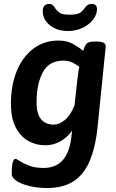

<svg xmlns="http://www.w3.org/2000/svg" viewBox="-20 -734 586 966"><path d="M321 -578Q267 -578 231 -607Q195 -636 195 -678Q195 -714 228 -714Q239 -714 244.5 -709Q250 -704 254 -698Q262 -684 276.5 -672Q291 -660 330 -660Q373 -660 387.5 -673Q402 -686 411 -700Q417 -707 423.5 -710.5Q430 -714 442 -714Q468 -714 468 -688Q468 -661 448.5 -635.5Q429 -610 395.5 -594Q362 -578 321 -578ZM220 212Q168 212 127.5 202Q87 192 63 176Q39 160 39 141Q39 95 45 80Q51 65 57 65Q63 65 80 76.5Q97 88 126.5 99.5Q156 111 200 111Q263 111 298.5 68.5Q334 26 341 -63L343 -77Q318 -42 283 -22.5Q248 -3 207 -3Q162 -3 123 -24.5Q84 -46 59.5 -92Q35 -138 35 -212Q35 -306 65 -378Q95 -450 149 -490Q203 -530 274 -530Q318 -530 350 -511.5Q382 -493 398 -478Q406 -502 415 -513.5Q424 -525 456 -525H466Q512 -525 512 -501L471 -95Q454 67 393.5 139.5Q333 212 220 212ZM251 -107Q278 -107 306.5 -130.5Q335 -154 355 -204L368 -323Q371 -344 373 -362.5Q375 -381 379 -398Q365 -409 345 -419Q325 -429 299 -429Q227 -429 195.5 -370.5Q164 -312 164 -220Q164 -160 187 -133.5Q210 -107 251 -107Z"/></svg>

Font: Asap SemiBold
Style: Italic
Weight: 600
Italic angle: -6°
Designer: Pablo Cosgaya
Foundry: Omnibus-Type
Version: Version 3.001; ttfautohint (v1.8.3)